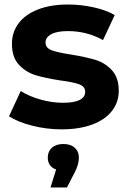

<svg xmlns="http://www.w3.org/2000/svg" viewBox="-20 -566 571 852"><path d="M20 -50 72 -162Q108 -139 159 -124.5Q210 -110 259 -110Q358 -110 358 -159Q358 -182 331 -192Q304 -202 248 -209Q182 -219 139 -232Q96 -245 64.5 -278Q33 -311 33 -372Q33 -423 62.5 -462.5Q92 -502 148.5 -524Q205 -546 282 -546Q339 -546 395.5 -533.5Q452 -521 489 -499L437 -388Q366 -428 282 -428Q232 -428 207 -414Q182 -400 182 -378Q182 -353 209 -343Q236 -333 295 -324Q361 -313 403 -300.5Q445 -288 476 -255Q507 -222 507 -163Q507 -113 477 -74Q447 -35 389.5 -13.5Q332 8 253 8Q186 8 122 -8.5Q58 -25 20 -50ZM330 133Q330 164 312 198L277 266H204L229 186Q211 180 201.5 166.5Q192 153 192 133Q192 106 210.5 89.5Q229 73 261 73Q293 73 311.5 89.5Q330 106 330 133Z"/></svg>

Font: APTA Sans Regular
Style: Bold Italic
Weight: 700
Version: Version 7.200